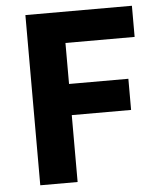

<svg xmlns="http://www.w3.org/2000/svg" viewBox="-53 -789 701 835"><g transform="rotate(-5 297.5 -371.5)"><path d="M89 0V-743H554V-607H252V-428H511V-292H252V0Z"/></g></svg>

Font: Noto Sans SC ExtraBold
Style: Regular
Weight: 800
Designer: Ryoko NISHIZUKA 西塚涼子 (kana, bopomofo & ideographs); Paul D. Hunt (Latin, Greek & Cyrillic); Sandoll Communications 산돌커뮤니
Foundry: Adobe
Version: Version 2.004-H2;hotconv 1.0.118;makeotfexe 2.5.65603